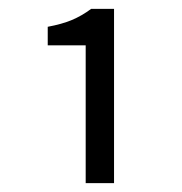

<svg xmlns="http://www.w3.org/2000/svg" viewBox="-20 -850 407 430"><path d="M86.9 -748.5V-790Q118.7 -795.9 140.9 -805.2Q163.1 -814.5 184.1 -830.1H235.4V-439.9H171.9V-748.5Z"/></svg>

Font: Varta
Style: Regular
Weight: 400
Designer: Joana Correia, Viktoriya Grabowska, Eben Sorkin
Foundry: Sorkin Type
Version: Version 1.003; ttfautohint (v1.3) -l 8 -r 24 -G 200 -x 12 -H